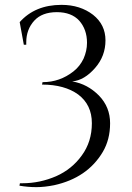

<svg xmlns="http://www.w3.org/2000/svg" viewBox="-20 -732 543 790"><path d="M78 -548C78 -548 88 -548 88 -548C88 -548 88 -548 88 -548C88 -551 88 -555 88 -558C88 -558 88 -558 88 -558C88 -593 99 -623 121 -647C142 -670 173 -682 214 -682C254 -682 285 -670 306 -647C327 -623 338 -593 338 -556C338 -556 338 -556 338 -556C338 -533 333 -512 324 -491C314 -470 300 -452 282 -438C282 -438 282 -438 282 -438C245 -409 203 -394 156 -394C156 -394 156 -394 156 -394C155 -394 155 -394 155 -394C155 -394 153 -384 153 -384C153 -384 153 -384 153 -384C215 -384 265 -370 302 -343C339 -315 358 -276 358 -225C358 -174 344 -130 317 -93C290 -55 254 -26 211 -7C167 12 121 22 72 22C72 22 72 22 72 22C69 22 65 22 62 22C62 22 60 32 60 32C60 32 60 32 60 32C83 36 106 38 130 38C153 38 178 35 203 30C203 30 203 30 203 30C294 10 361 -36 403 -107C403 -107 403 -107 403 -107C423 -141 433 -180 433 -225C433 -269 418 -307 387 -339C356 -370 320 -390 277 -397C277 -397 277 -397 277 -397C311 -400 342 -419 371 -452C400 -485 414 -523 414 -566C414 -609 397 -644 363 -671C328 -698 285 -712 233 -712C233 -712 233 -712 233 -712C160 -712 103 -688 61 -641C61 -641 78 -548 78 -548Z"/></svg>

Font: Cinzel Utterance
Style: Regular
Weight: 500
Designer: Natanael Gama
Foundry: ""
Version: ""